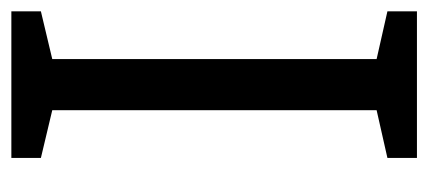

<svg xmlns="http://www.w3.org/2000/svg" viewBox="-228 -526 754 338"><g transform="rotate(-90 149.0 -357.0)"><path d="M298 0H40V-52L124 -71V-642L40 -662V-714H298V-662L214 -642V-71L298 -52Z"/></g></svg>

Font: Noto Sans IKEA
Style: Regular
Weight: 400
Designer: Monotype Design Team
Foundry: Monotype Imaging Inc.
Version: Version 2.001